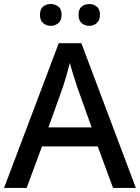

<svg xmlns="http://www.w3.org/2000/svg" viewBox="-20 -931 694 951"><path d="M540 0 464 -206H188L112 0H0L271 -717H383L653 0ZM362 -501Q359 -512 351.5 -534Q344 -556 337 -580Q330 -604 326 -619Q318 -588 308 -553Q298 -518 292 -501L220 -300H434ZM178 -857Q178 -886 193.5 -898.5Q209 -911 231 -911Q253 -911 269 -898.5Q285 -886 285 -857Q285 -830 269 -816.5Q253 -803 231 -803Q209 -803 193.5 -816.5Q178 -830 178 -857ZM369 -857Q369 -886 384.5 -898.5Q400 -911 422 -911Q443 -911 459 -898.5Q475 -886 475 -857Q475 -830 459 -816.5Q443 -803 422 -803Q400 -803 384.5 -816.5Q369 -830 369 -857Z"/></svg>

Font: Noto Sans Bengali Medium
Style: Regular
Weight: 500
Designer: Jelle Bosma - Monotype Design Team
Foundry: Monotype Imaging Inc.
Version: Version 2.003; ttfautohint (v1.8.4.7-5d5b)